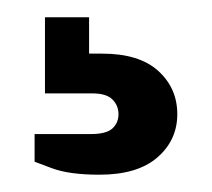

<svg xmlns="http://www.w3.org/2000/svg" viewBox="-20 -35 245 222"><path d="M95 167Q60 167 40 159.5Q20 152 20 152V120H85Q103 120 110 113.5Q117 107 117 97Q117 87 110 80Q103 73 87 73H32V-15H83V27H98Q141 27 163 47Q185 67 185 97Q185 127 162 147Q139 167 95 167Z"/></svg>

Font: Cuprum Medium
Style: Regular
Weight: 500
Designer: Jovanny Lemonad
Foundry: Jovanny Lemonad
Version: Version 3.000